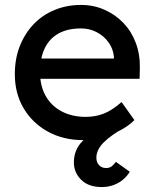

<svg xmlns="http://www.w3.org/2000/svg" viewBox="-20 -557 626 777"><path d="M279 101Q279 56 305 24Q331 -8 374 -33Q417 -58 469 -80L491 -45Q430 -11 400 19Q370 49 370 81Q370 100 381 111.5Q392 123 409 123Q423 123 431.5 116.5Q440 110 449 98L505 138Q496 154 479.5 168.5Q463 183 440.5 191.5Q418 200 392 200Q338 200 308.5 170.5Q279 141 279 101ZM40 -257Q40 -319 60 -370Q80 -421 115.5 -458.5Q151 -496 200.5 -516.5Q250 -537 308 -537Q359 -537 403 -517.5Q447 -498 479.5 -464Q512 -430 529.5 -383.5Q547 -337 546 -282L545 -238H116L93 -320H456L441 -303V-327Q438 -360 419 -386Q400 -412 371 -427Q342 -442 308 -442Q254 -442 217 -421.5Q180 -401 161 -361.5Q142 -322 142 -264Q142 -209 165 -168.5Q188 -128 230 -106Q272 -84 327 -84Q366 -84 399.5 -97Q433 -110 472 -144L524 -71Q500 -47 465.5 -29Q431 -11 392.5 -0.5Q354 10 317 10Q236 10 173.5 -24.5Q111 -59 75.5 -119Q40 -179 40 -257Z"/></svg>

Font: Our Lexend
Style: Regular
Weight: 400
Designer: Bonnie Shaver-Troup, Thomas Jockin
Foundry: Lexend
Version: Version 1.007